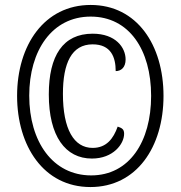

<svg xmlns="http://www.w3.org/2000/svg" viewBox="-20 -745 729 775"><path d="M345 10C531 10 640 -151 640 -358C640 -563 533 -725 346 -725C159 -725 49 -563 49 -358C49 -156 156 10 345 10ZM348 -37C193 -37 98 -173 98 -359C98 -541 190 -678 346 -678C501 -678 590 -544 590 -358C590 -173 502 -37 348 -37ZM351 -105C437 -105 481 -164 481 -205C481 -223 473 -228 455 -234C438 -186 410 -148 354 -148C278 -148 234 -224 234 -366C234 -490 269 -566 354 -566C428 -566 447 -514 447 -458C469 -458 487 -473 487 -505C487 -553 447 -609 354 -609C234 -609 177 -520 177 -364C177 -195 244 -105 351 -105Z"/></svg>

Font: Noto Serif Tamil ExtraCondensed
Style: Bold Italic
Weight: 700
Width: 2
Italic angle: -12°
Designer: Indian Type Foundry, Tom Grace, and the Monotype Design Team
Foundry: Monotype Imaging Inc.
Version: Version 2.003